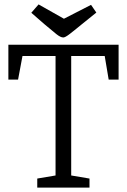

<svg xmlns="http://www.w3.org/2000/svg" viewBox="-20 -851 575 871"><path d="M149 0V-41L232 -55V-597H82L62 -490H18V-648H518V-490H473L455 -597H303V-55L386 -41V0ZM267 -681Q255 -681 236 -696Q217 -711 183 -740L122 -793L155 -831L270 -766L393 -829L417 -794L350 -740Q310 -707 292.5 -694Q275 -681 267 -681Z"/></svg>

Font: Faustina Light
Style: Regular
Weight: 300
Designer: Alfonso Garcia
Foundry: http://www.omnibus-type.com
Version: Version 1.200